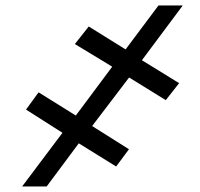

<svg xmlns="http://www.w3.org/2000/svg" viewBox="-20 -675 723 695"><path d="M447.3 -394.5 313.5 -218.8 446.8 -134.8 400.4 -72.3 265.1 -156.2 148.9 0H60.1L206.1 -194.3L74.2 -278.3L119.6 -340.8L254.4 -256.8L386.2 -433.6L251 -515.6L301.3 -579.1L434.6 -496.1L553.7 -655.3H641.6L493.7 -457L628.4 -374L580.1 -312.5Z"/></svg>

Font: Inter ExtraBold
Style: Italic
Weight: 800
Italic angle: -9.3988°
Designer: Rasmus Andersson
Foundry: rsms
Version: Version 4.001;git-66647c0bb